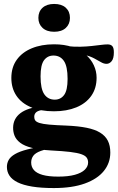

<svg xmlns="http://www.w3.org/2000/svg" viewBox="-20 -699 597 973"><path d="M253 254Q188.5 254 143 246.5Q97.5 239 69.2 225Q41 211 28 191.2Q15 171.5 15 147Q15 127.5 24.2 111.2Q33.5 95 56.2 81.8Q79 68.5 118.8 58.2Q158.5 48 219.5 40.5L267 40V49.5Q215 55.5 187 65.8Q159 76 148.5 90.8Q138 105.5 138 124.5Q138 147 152 163Q166 179 196.2 187.5Q226.5 196 275.5 196Q325.5 196 359.2 186.8Q393 177.5 409.8 161Q426.5 144.5 426.5 124.5Q426.5 110 419.2 99.8Q412 89.5 392.2 82.5Q372.5 75.5 335.5 71Q298.5 66.5 239 63.5Q179.5 60 141.5 50.2Q103.5 40.5 82.8 24.8Q62 9 54 -10.8Q46 -30.5 46.5 -53.5Q47.5 -98 83.5 -125.5Q119.5 -153 193.5 -161L206.5 -143Q176.5 -140.5 165 -131.5Q153.5 -122.5 153.5 -107Q153.5 -96 158.8 -88.5Q164 -81 180.2 -75.8Q196.5 -70.5 229.5 -67.5Q262.5 -64.5 317.5 -62.5Q377 -60 419 -51.5Q461 -43 487.5 -26.8Q514 -10.5 526.5 14.2Q539 39 539 74Q539 127 506.2 167.5Q473.5 208 409.8 231Q346 254 253 254ZM253.5 -135Q185 -135 136.5 -155.8Q88 -176.5 62.8 -214.5Q37.5 -252.5 37.5 -304Q37.5 -358 64.8 -396Q92 -434 140.8 -454.2Q189.5 -474.5 254 -474.5Q306.5 -474.5 346.8 -460.5Q387 -446.5 414.2 -422.5Q441.5 -398.5 455.5 -368.2Q469.5 -338 469.5 -305Q469.5 -251.5 442.5 -213.2Q415.5 -175 366.8 -155Q318 -135 253.5 -135ZM257.5 -194Q287.5 -194 305 -217.8Q322.5 -241.5 322.5 -299Q322.5 -363 303.8 -390.2Q285 -417.5 251 -417.5Q221 -417.5 203.2 -393.8Q185.5 -370 185.5 -312Q185.5 -248.5 204.5 -221.2Q223.5 -194 257.5 -194ZM329.5 -428 317 -465.5Q355 -461.5 386.5 -462.2Q418 -463 443.8 -465.8Q469.5 -468.5 489.8 -471.2Q510 -474 525.5 -474Q541.5 -474 549.2 -465.2Q557 -456.5 557 -434Q557 -402.5 545.8 -389Q534.5 -375.5 520 -375.5Q506 -375.5 491.8 -384Q477.5 -392.5 457.2 -403.2Q437 -414 406.5 -421.8Q376 -429.5 329.5 -428ZM254.5 -538Q217 -538 195.8 -557.5Q174.5 -577 174.5 -608.5Q174.5 -640.5 195.8 -659.8Q217 -679 254.5 -679Q292.5 -679 313.5 -659.8Q334.5 -640.5 334.5 -608.5Q334.5 -577 313.5 -557.5Q292.5 -538 254.5 -538Z"/></svg>

Font: Newsreader
Style: Bold
Weight: 700
Designer: Hugues Gentile
Foundry: Production Type
Version: Version 1.003